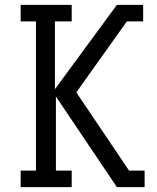

<svg xmlns="http://www.w3.org/2000/svg" viewBox="-20 -770 645 790"><path d="M575 -68V0H461L210 -373V-68H275V0H65V-68H128V-682H65V-750H275V-682H206V-403L461 -750H569V-682H502L294 -390L511 -68Z"/></svg>

Font: Kelly Slab
Style: Regular
Weight: 400
Designer: Denis Masharov
Foundry: Denis Masharov
Version: Version 1.001